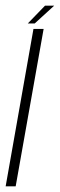

<svg xmlns="http://www.w3.org/2000/svg" viewBox="-23 -660 212 680"><path d="M-3 0 95.5 -557.5H131.5L32.5 0ZM75.5 -577 136.5 -640H169L100 -577Z"/></svg>

Font: Anybody ExtraLight
Style: Italic
Weight: 200
Italic angle: -10°
Designer: Tyler Finck
Foundry: Etcetera Type Company
Version: Version 1.010; ttfautohint (v1.8.3) -l 8 -r 50 -G 200 -x 14 